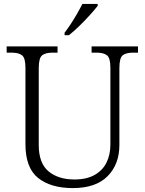

<svg xmlns="http://www.w3.org/2000/svg" viewBox="-20 -951 740 981"><path d="M352 10Q240 10 175 -41.5Q110 -93 110 -215V-605Q110 -655 92.5 -668.5Q75 -682 40 -682H14V-714H274V-682H248Q213 -682 195.5 -668.5Q178 -655 178 -603V-210Q178 -117 228 -75.5Q278 -34 360 -34Q423 -34 464 -57.5Q505 -81 524.5 -121Q544 -161 544 -212V-605Q544 -655 526.5 -668.5Q509 -682 474 -682H448V-714H685V-682H660Q624 -682 607 -668.5Q590 -655 590 -603V-210Q590 -112 530 -51Q470 10 352 10ZM310 -784Q325 -803 342 -829Q359 -855 374.5 -882Q390 -909 401 -931H479V-921Q466 -904 440 -875Q414 -846 384.5 -817.5Q355 -789 332 -771H310Z"/></svg>

Font: Noto Serif Gurmukhi Light
Style: Regular
Weight: 300
Designer: Vaibhav Singh and the Monotype Design Team
Foundry: Monotype Imaging Inc.
Version: Version 2.004; ttfautohint (v1.8.4.7-5d5b)